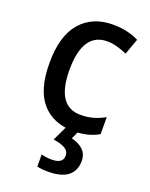

<svg xmlns="http://www.w3.org/2000/svg" viewBox="-147 -627 737 944"><g transform="rotate(20 221.5 -154.5)"><path d="M272 10Q167 10 107.5 -57.5Q48 -125 48 -266Q48 -408 110 -478.5Q172 -549 278 -549Q320 -549 355 -540.5Q390 -532 414 -519L384 -436Q359 -447 332 -454.5Q305 -462 280 -462Q152 -462 152 -267Q152 -77 278 -77Q315 -77 345.5 -86Q376 -95 404 -111V-22Q351 10 272 10ZM362 134Q362 185 328 212.5Q294 240 222 240Q188 240 166 234V171Q191 178 220 178Q279 178 279 137Q279 113 257 100Q235 87 196 82L235 0H299L278 46Q315 54 338.5 76Q362 98 362 134Z"/></g></svg>

Font: Noto Sans Kannada SemiCondensed Medium
Style: Regular
Weight: 500
Width: 4
Designer: Jelle Bosma - Monotype Design Team
Foundry: Monotype Imaging Inc.
Version: Version 2.005; ttfautohint (v1.8.4.7-5d5b)